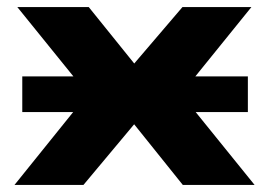

<svg xmlns="http://www.w3.org/2000/svg" viewBox="-20 -523 760 543"><path d="M21 0 265 -303 270 -205 29 -503H231L364 -338H355L496 -503H691L450 -205L455 -303L700 0H497L355 -177H364L216 0ZM43 -206V-307H681V-206Z"/></svg>

Font: Nunito Sans 7pt Expanded ExtraBold
Style: Regular
Weight: 800
Width: 7
Designer: Vernon Adams
Foundry: Vernon Adams
Version: Version 3.101;gftools[0.9.27]